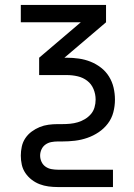

<svg xmlns="http://www.w3.org/2000/svg" viewBox="-20 -540 540 775"><path d="M436 215H213Q194 215 175.5 212.5Q157 210 140 203.5Q123 197 108 185.5Q93 174 82.5 158.5Q72 143 68 125Q64 107 64 88Q64 70 68 51.5Q72 33 82.5 17.5Q93 2 108 -9Q123 -20 140 -27Q157 -34 175.5 -36.5Q194 -39 213 -39H231Q247 -39 263 -40.5Q279 -42 294 -46.5Q309 -51 322.5 -59Q336 -67 346.5 -79Q357 -91 361.5 -106.5Q366 -122 366 -138Q366 -160 357.5 -180.5Q349 -201 332 -214Q315 -227 293.5 -232Q272 -237 250 -237H138V-307L306 -450H64V-520H408V-450L240 -307H250Q274 -307 298.5 -303.5Q323 -300 345.5 -291Q368 -282 387.5 -267Q407 -252 420 -231Q433 -210 438.5 -186Q444 -162 444 -138Q444 -112 437.5 -87Q431 -62 415.5 -41.5Q400 -21 378.5 -6.5Q357 8 332.5 16.5Q308 25 282.5 28Q257 31 231 31H213Q200 31 187 33.5Q174 36 163.5 43.5Q153 51 147.5 63Q142 75 142 88Q142 101 147.5 113Q153 125 163.5 132.5Q174 140 187 142.5Q200 145 213 145H436Z"/></svg>

Font: Huly
Style: Regular
Weight: 400
Designer: Belleve Invis
Foundry: Belleve Invis
Version: Version 33.2.5; ttfautohint (v1.8.4)